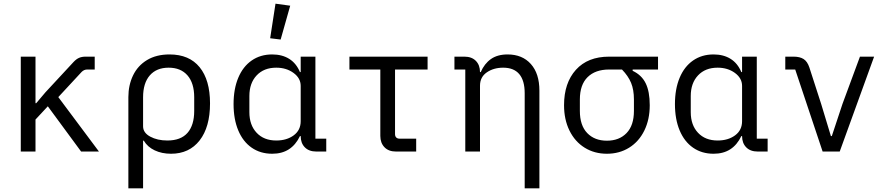

<svg xmlns="http://www.w3.org/2000/svg" viewBox="-20 -824 4840 1044"><path d="M240 -246 173 -174V0H93V-516H173V-263H177L227 -322L380 -487Q395 -503 410 -509.5Q425 -516 446 -516H495V-446H454Q437 -446 424 -433L297 -296L518 0H421Z M678 -296Q678 -361 703.5 -414Q729 -467 779.5 -497.5Q830 -528 902 -528Q1009 -528 1065.5 -458.5Q1122 -389 1122 -262Q1122 -133 1065.5 -60.5Q1009 12 910 12Q860 12 821 -6.5Q782 -25 762 -59H758V200H678ZM1036 -221V-295Q1036 -372 999.5 -414Q963 -456 897 -456Q831 -456 794.5 -414Q758 -372 758 -295V-137Q758 -102 797 -81Q836 -60 890 -60Q963 -60 999.5 -101.5Q1036 -143 1036 -221Z M1754 0H1700Q1660 0 1637.5 -23Q1615 -46 1615 -84H1611Q1588 -36 1550.5 -12Q1513 12 1460 12Q1396 12 1348.5 -21Q1301 -54 1275.5 -115Q1250 -176 1250 -258Q1250 -340 1275.5 -401Q1301 -462 1348.5 -495Q1396 -528 1460 -528Q1514 -528 1552.5 -504Q1591 -480 1611 -432H1615V-516H1695V-70H1754ZM1615 -165V-357Q1615 -399 1576 -427.5Q1537 -456 1482 -456Q1415 -456 1375.5 -414Q1336 -372 1336 -302V-214Q1336 -144 1375.5 -102Q1415 -60 1482 -60Q1539 -60 1577 -88Q1615 -116 1615 -165ZM1449 -616 1478 -804 1558 -793 1506 -609Z M2133 0Q2093 0 2070.5 -23.5Q2048 -47 2048 -85V-446H1880V-516H2305V-446H2128V-95Q2128 -83 2134.5 -76.5Q2141 -70 2153 -70H2243V0Z M2510 0V-446H2451V-516H2505Q2545 -516 2567.5 -493Q2590 -470 2590 -432H2594Q2614 -478 2649.5 -503Q2685 -528 2740 -528Q2820 -528 2866.5 -476Q2913 -424 2913 -331V200H2833V-317Q2833 -386 2803.5 -421Q2774 -456 2716 -456Q2664 -456 2627 -430.5Q2590 -405 2590 -358V0Z M3420 -446V-439Q3469 -416 3491 -371Q3513 -326 3513 -252Q3513 -174 3483.5 -114Q3454 -54 3401 -21Q3348 12 3280 12Q3212 12 3159 -21Q3106 -54 3076.5 -114Q3047 -174 3047 -252Q3047 -373 3111.5 -444.5Q3176 -516 3292 -516H3558V-446ZM3292 -446Q3217 -446 3175 -404.5Q3133 -363 3133 -283V-221Q3133 -142 3173 -100.5Q3213 -59 3280 -59Q3347 -59 3387 -100.5Q3427 -142 3427 -221V-283Q3427 -336 3411.5 -373.5Q3396 -411 3362 -446Z M4154 0H4100Q4060 0 4037.5 -23Q4015 -46 4015 -84H4011Q3988 -36 3950.5 -12Q3913 12 3860 12Q3796 12 3748.5 -21Q3701 -54 3675.5 -115Q3650 -176 3650 -258Q3650 -340 3675.5 -401Q3701 -462 3748.5 -495Q3796 -528 3860 -528Q3914 -528 3952.5 -504Q3991 -480 4011 -432H4015V-516H4095V-70H4154ZM4015 -165V-357Q4015 -399 3976 -427.5Q3937 -456 3882 -456Q3815 -456 3775.5 -414Q3736 -372 3736 -302V-214Q3736 -144 3775.5 -102Q3815 -60 3882 -60Q3939 -60 3977 -88Q4015 -116 4015 -165Z M4453 0 4304 -446H4250V-516H4295Q4329 -516 4349.5 -503Q4370 -490 4381 -457L4445 -259L4498 -84H4503L4561 -259L4656 -516H4733L4546 0Z"/></svg>

Font: iA Writer Duo V
Style: Regular
Weight: 400
Designer: Mike Abbink, Paul van der Laan, Pieter van Rosmalen, Oliver Reichenstein
Foundry: Information Architects Inc.
Version: Version 2.000